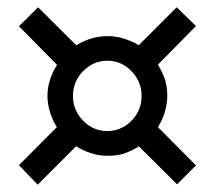

<svg xmlns="http://www.w3.org/2000/svg" viewBox="-20 -585 586 525"><path d="M515.9 -132.8 464.1 -81 360 -184.6Q337.9 -171.3 319 -165.1Q300 -159 273.3 -159Q250.8 -159 228.2 -166.4Q205.6 -173.8 188.2 -185.1L83.1 -80L31.8 -133.3L135.4 -237.4Q123.1 -256.9 116.4 -279.5Q109.7 -302.1 109.7 -322.6Q109.7 -344.1 116.4 -365.9Q123.1 -387.7 135.9 -407.7L31.8 -513.3L84.1 -565.1L188.7 -461Q206.7 -472.8 229 -479.5Q251.3 -486.2 273.3 -486.2Q299 -486.2 321 -478.7Q343.1 -471.3 359.5 -461.5L463.1 -565.1L515.9 -513.8L411.8 -408.2Q424.6 -387.2 431 -367.7Q437.4 -348.2 437.4 -322.6Q437.4 -301 430.5 -278.2Q423.6 -255.4 411.8 -237.4ZM367.2 -322.6Q367.2 -362.1 339.5 -390.5Q311.8 -419 273.3 -419Q235.9 -419 207.7 -390.8Q179.5 -362.6 179.5 -322.6Q179.5 -283.6 207.2 -255.1Q234.9 -226.7 273.3 -226.7Q311.3 -226.7 339.2 -254.6Q367.2 -282.6 367.2 -322.6Z"/></svg>

Font: Myanmar Handwriting
Style: Regular
Weight: 400
Designer: Khon Soe Zaw Thu
Foundry: PaOh Unicode khonsoezawthu@gmail.com and @hotmail.com
Version: Version 1.30 November 9, 2016